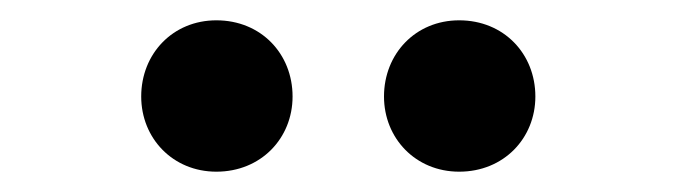

<svg xmlns="http://www.w3.org/2000/svg" viewBox="-20 -820 666 189"><path d="M193 -651C237 -651 268 -684 268 -725C268 -767 237 -800 193 -800C150 -800 119 -767 119 -725C119 -684 150 -651 193 -651ZM432 -651C476 -651 507 -684 507 -725C507 -767 476 -800 432 -800C389 -800 358 -767 358 -725C358 -684 389 -651 432 -651Z"/></svg>

Font: Noto Sans JP
Style: Bold
Weight: 700
Designer: Ryoko NISHIZUKA 西塚涼子 (kana, bopomofo & ideographs); Paul D. Hunt (Latin, Greek & Cyrillic); Sandoll Communications 산돌커뮤니
Foundry: Adobe
Version: Version 2.004;hotconv 1.0.118;makeotfexe 2.5.65603